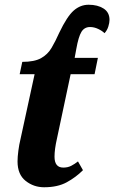

<svg xmlns="http://www.w3.org/2000/svg" viewBox="-20 -780 482 810"><path d="M166 10Q122 10 88 -17Q54 -44 54 -99Q54 -118 57.5 -144.5Q61 -171 66 -191L126 -467H63L74 -519Q125 -519 153 -534.5Q181 -550 197.5 -578Q214 -606 230 -642Q263 -711 291 -735.5Q319 -760 354 -760Q392 -760 417 -744Q442 -728 442 -696Q442 -684 437 -668Q432 -652 421 -640Q411 -650 394 -658Q377 -666 360 -666Q336 -666 323.5 -645.5Q311 -625 302 -574L295 -536H393L379 -467H278L220 -194Q210 -150 210 -119Q210 -73 247 -73Q266 -73 280.5 -80.5Q295 -88 309 -99L330 -62Q300 -32 261.5 -11Q223 10 166 10Z"/></svg>

Font: Noto Serif ExtraCondensed ExtraBold
Style: Italic
Weight: 800
Width: 2
Italic angle: -12°
Designer: Monotype Design Team
Foundry: Monotype Imaging Inc.
Version: Version 2.013